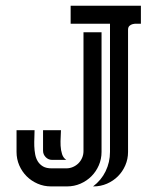

<svg xmlns="http://www.w3.org/2000/svg" viewBox="-20 -664 562 686"><path d="M39.1 -198.7H103.5Q103.5 -186.5 102.8 -171.9Q102.1 -157.2 102.5 -142.1Q103 -127 105.7 -112.5Q108.4 -98.1 115.2 -87.2Q122.1 -76.2 133.8 -69.3Q145.5 -62.5 164.6 -62.5H216.8Q229.5 -62.5 240.7 -67.4Q252 -72.3 260.3 -80.6Q268.6 -88.9 273.4 -100.1Q278.3 -111.3 278.3 -124V-548.8H342.8V-121.1Q342.8 -95.7 333 -73.2Q323.2 -50.8 306.6 -34.2Q290 -17.6 267.6 -7.8Q245.1 2 219.7 2H162.1Q136.7 2 114.3 -7.8Q91.8 -17.6 75.2 -34.2Q58.6 -50.8 48.8 -73.2Q39.1 -95.7 39.1 -121.1ZM483.4 -579.1Q477.1 -579.1 469.2 -579.3Q461.4 -579.6 454.3 -577.9Q447.3 -576.2 442.4 -571.5Q437.5 -566.9 437.5 -557.6V-121.1Q437.5 -95.7 427.7 -73.2Q418 -50.8 401.4 -34.2Q384.8 -17.6 362.3 -7.8Q339.8 2 314.5 2H312.5Q341.8 -20 357.4 -52.2Q373 -84.5 373 -121.1V-579.1H232.4V-643.6H483.4ZM197.8 -198.7Q197.8 -189.5 196.8 -174.3Q195.8 -159.2 196.5 -143.3Q197.3 -127.4 201.7 -113.5Q206.1 -99.6 216.8 -92.8H166Q152.8 -92.8 143.3 -102.5Q133.8 -112.3 133.8 -125.5V-198.7Z"/></svg>

Font: Isar CAT
Style: Regular
Weight: 400
Designer: Digitized by Peter Wiegel
Foundry: CAT-Fonts, Peter Wiegel
Version: Version 1.000; ttfautohint (v1.3)